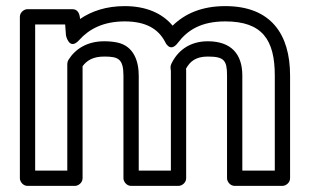

<svg xmlns="http://www.w3.org/2000/svg" viewBox="-20 -583 1017 628"><path d="M320.8 -448C265 -448 226 -422.8 203.9 -387.2C201.4 -383.2 200.1 -377.6 200.1 -374V-25H95V-503H193.1L195.8 -467.1C195.8 -467.1 206.3 -415.4 239.3 -452.3C270.6 -487.3 317.1 -513 387.9 -513C458.3 -513 498.2 -487.6 519.8 -446.4C519.8 -446.4 535.6 -408 561.9 -443C593.3 -484.7 638.4 -513 716.8 -513C837.7 -513 878.8 -453.1 878.8 -336V-25H772.6V-336C772.6 -406.3 736 -448 659.6 -448C597.9 -448 559.5 -414.7 540.2 -373.7C538.6 -370.3 537.8 -366.4 537.8 -363C537.8 -356.7 538.7 -353 538.9 -351.5V-25H433.8V-335C433.8 -382.2 418.2 -432.3 363.4 -444C350.3 -446.7 336.1 -448 320.8 -448ZM383.8 -335V0C383.8 10.7 393.7 25 408.8 25H563.9C574.6 25 588.9 15.1 588.9 0V-352C588.9 -355.2 588.8 -354.8 588.4 -358.3C601.4 -381.9 620.1 -398 659.6 -398C713.1 -398 722.6 -385.5 722.6 -336V0C722.6 10.7 732.5 25 747.6 25H903.8C914.5 25 928.8 15.1 928.8 0V-336C928.8 -470.3 866.8 -563 716.8 -563C640.9 -563 585.2 -538.9 544.6 -499C510.2 -540.4 456.6 -563 387.9 -563C328.2 -563 279.7 -546.9 241.9 -520.9C240.6 -538.8 234.4 -553 216.3 -553H70C59.3 -553 45 -543.1 45 -528V0C45 10.7 54.9 25 70 25H225.1C235.8 25 250.1 15.1 250.1 0V-366.4C263.8 -384.8 283.6 -398 320.8 -398C366.4 -398 383.8 -391.2 383.8 -335Z"/></svg>

Font: Asimov
Style: WidOu
Weight: 500
Designer: Google
Version: Version 2.000980; 2014